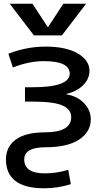

<svg xmlns="http://www.w3.org/2000/svg" viewBox="-20 -780 549 1030"><path d="M220 -70Q362 -70 362 -152Q362 -193 315.5 -214Q269 -235 154 -235H114V-312H154Q354 -312 354 -385Q354 -452 214 -452Q136 -452 49 -418L25 -492Q124 -530 224 -530Q335 -530 397.5 -493Q460 -456 460 -400Q460 -358 427 -324Q394 -290 336 -276V-274Q395 -264 431 -226.5Q467 -189 467 -140Q467 -72 404 -31Q341 10 224 10Q110 10 110 75Q110 150 220 150Q284 150 346 131L360 208Q290 230 217 230Q12 230 12 75Q12 7 65 -31.5Q118 -70 220 -70ZM238 -635 320 -760H442L312 -590H162L32 -760H154L236 -635Z"/></svg>

Font: Mplus 1p Medium
Style: Regular
Weight: 500
Version: Version 1.061